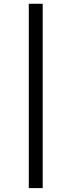

<svg xmlns="http://www.w3.org/2000/svg" viewBox="-20 -801 377 1012"><path d="M205.1 -781.2V190.4H131.8V-781.2Z"/></svg>

Font: Andika Basic
Style: Regular
Weight: 400
Designer: Annie Olsen & Victor Gaultney
Foundry: SIL International
Version: Version 1.000